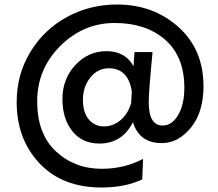

<svg xmlns="http://www.w3.org/2000/svg" viewBox="-20 -650 966 852"><path d="M562 -193 565 -244Q549 -347 463 -347Q413 -347 380.5 -305.5Q348 -264 348 -207Q348 -150 374.5 -119.5Q401 -89 441 -89Q481 -89 514.5 -116.5Q548 -144 562 -193ZM573 -356Q573 -371 577 -419H657Q640 -244 640 -196Q640 -93 702 -93Q743 -93 770.5 -139.5Q798 -186 798 -261Q798 -399 713 -473.5Q628 -548 489 -548Q350 -548 247.5 -446Q145 -344 145 -200Q145 -56 228 21.5Q311 99 431 99Q532 99 615 55L611 146Q536 182 430 182Q256 182 155 74.5Q54 -33 54 -197Q54 -319 114.5 -419Q175 -519 277 -574.5Q379 -630 499 -630Q660 -630 771.5 -530.5Q883 -431 883 -267Q883 -152 827 -83.5Q771 -15 698 -15Q598 -15 570 -108Q522 -13 421 -13Q345 -13 301 -68Q257 -123 257 -211Q257 -299 314 -361Q371 -423 453 -423Q535 -423 573 -356Z"/></svg>

Font: Hind Jalandhar Medium
Style: Regular
Weight: 500
Designer: Namrata Goyal
Foundry: Indian Type Foundry
Version: Version 0.702;PS 1.0;hotconv 1.0.81;makeotf.lib2.5.63406